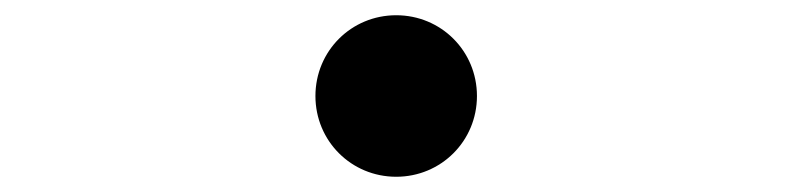

<svg xmlns="http://www.w3.org/2000/svg" viewBox="-20 -506 1040 252"><path d="M394 -380C394 -321 441 -274 500 -274C559 -274 606 -321 606 -380C606 -439 559 -486 500 -486C441 -486 394 -439 394 -380Z"/></svg>

Font: Noto Sans CJK TC Regular
Style: Regular
Weight: 400
Designer: Ryoko NISHIZUKA (kana & ideographs); Paul D. Hunt (Latin, Greek & Cyrillic); Wenlong ZHANG (bopomofo); Sandoll Communica
Foundry: Adobe Systems Incorporated
Version: Version 1.001;PS 1.001;hotconv 1.0.78;makeotf.lib2.5.61930